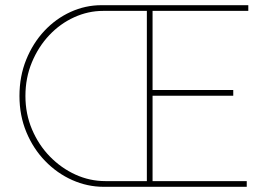

<svg xmlns="http://www.w3.org/2000/svg" viewBox="-20 -720 1042 740"><path d="M380 0Q317 0 258.5 -26Q200 -52 154 -99.5Q108 -147 81.5 -211Q55 -275 55 -350Q55 -426 81 -490Q107 -554 151 -601Q195 -648 252 -674Q309 -700 371 -700H937V-678H568V-373H879V-351H568V-22H931V0ZM78 -350Q78 -281 103.5 -221Q129 -161 172.5 -116.5Q216 -72 271 -47Q326 -22 386 -22H546V-678H377Q320 -678 266 -653.5Q212 -629 170 -584.5Q128 -540 103 -480Q78 -420 78 -350Z"/></svg>

Font: Lexend Thin
Style: Regular
Weight: 100
Designer: Bonnie Shaver-Troup, Thomas Jockin
Foundry: Lexend
Version: Version 1.007; ttfautohint (v1.8.3)